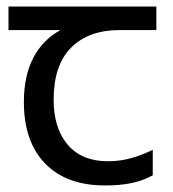

<svg xmlns="http://www.w3.org/2000/svg" viewBox="-20 -557 530 587"><path d="M301 10Q183 10 118 -57Q53 -124 53 -245Q53 -325 82 -380.5Q111 -436 165 -465H6V-537H458V-465H345Q251 -465 197.5 -411.5Q144 -358 144 -252Q144 -165 187 -114.5Q230 -64 310 -64Q347 -64 381 -73.5Q415 -83 447 -99V-21Q418 -5 383 2.5Q348 10 301 10Z"/></svg>

Font: ltelugu85
Style: Book
Weight: 400
Designer: Jelle Bosma - Monotype Design Team
Foundry: Monotype Imaging Inc.
Version: Version 2.003